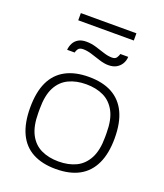

<svg xmlns="http://www.w3.org/2000/svg" viewBox="-156 -963 922 1078"><g transform="rotate(20 305.0 -423.5)"><path d="M305 12Q223 12 166.5 -18.5Q110 -49 81.5 -110.5Q53 -172 53 -263Q53 -356 81.5 -416.5Q110 -477 166.5 -507.5Q223 -538 305 -538Q388 -538 444 -507.5Q500 -477 529 -416.5Q558 -356 558 -263Q558 -172 529 -110.5Q500 -49 444 -18.5Q388 12 305 12ZM305 -33Q365 -33 409.5 -54.5Q454 -76 479.5 -124Q505 -172 505 -251V-276Q505 -356 479.5 -403.5Q454 -451 409.5 -472.5Q365 -494 305 -494Q246 -494 201 -472.5Q156 -451 131 -403.5Q106 -356 106 -276V-251Q106 -172 131 -124Q156 -76 201 -54.5Q246 -33 305 -33ZM137 -639Q139 -661 148.5 -679Q158 -697 176.5 -708Q195 -719 224 -719Q253 -719 281.5 -710.5Q310 -702 337 -693Q364 -684 388 -684Q408 -684 415.5 -696Q423 -708 426 -719H473Q472 -696 461 -677.5Q450 -659 431 -648Q412 -637 383 -637Q358 -637 329 -646.5Q300 -656 272.5 -664.5Q245 -673 222 -673Q200 -673 192 -661.5Q184 -650 182 -639ZM139 -816V-859H471V-816Z"/></g></svg>

Font: Archivo SemiExpanded Thin
Style: Regular
Weight: 250
Width: 6
Designer: Hector Gatti
Foundry: Omnibus-Type
Version: Version 2.001